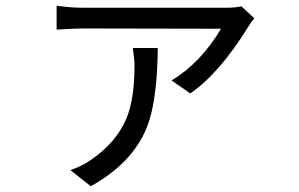

<svg xmlns="http://www.w3.org/2000/svg" viewBox="-20 -569 1040 668"><path d="M529 -402Q527 -216 491 -126Q441 -2 296 79L225 23Q267 8 294 -11Q387 -74 422 -162Q448 -229 448 -343Q448 -362 442 -402ZM865 -505Q853 -492 845 -478Q744 -314 642 -244L577 -289Q679 -351 749 -469L271 -470Q239 -470 177 -466V-549Q226 -542 271 -542H765Q798 -542 820 -547Z"/></svg>

Font: Source Han Sans K Regular
Style: Regular
Weight: 400
Designer: Ryoko NISHIZUKA  (kana & ideographs); Paul D. Hunt (Latin, Greek & Cyrillic); Wenlong ZHANG  (bopomofo); Sandoll Communi
Foundry: Adobe Systems Incorporated
Version: Version 1.00 July 18, 2014, initial release